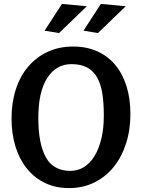

<svg xmlns="http://www.w3.org/2000/svg" viewBox="-20 -950 726 982"><path d="M345 -622Q267 -622 221.5 -551Q176 -480 176 -347Q176 -215 214.5 -145.5Q253 -76 340 -76Q378 -76 409.5 -95.5Q441 -115 463.5 -152Q486 -189 498.5 -241Q511 -293 511 -359Q511 -422 503.5 -471Q496 -520 477 -553.5Q458 -587 426 -604.5Q394 -622 345 -622ZM39 -344Q39 -425 61 -493Q83 -561 124.5 -609.5Q166 -658 224 -685Q282 -712 354 -712Q423 -712 477.5 -687.5Q532 -663 569.5 -618Q607 -573 627 -509Q647 -445 647 -367Q647 -285 624.5 -215.5Q602 -146 561 -95.5Q520 -45 462 -16.5Q404 12 333 12Q264 12 209.5 -14.5Q155 -41 117 -88.5Q79 -136 59 -201Q39 -266 39 -344ZM424 -918 282 -781 208 -793 297 -930ZM623 -918 481 -781 407 -793 496 -930Z"/></svg>

Font: Cantora One
Style: Regular
Weight: 400
Designer: Pablo Impallari, Rodrigo Fuenzalida
Foundry: Pablo Impallari
Version: Version 1.002; ttfautohint (v0.8) -G 200 -r 50